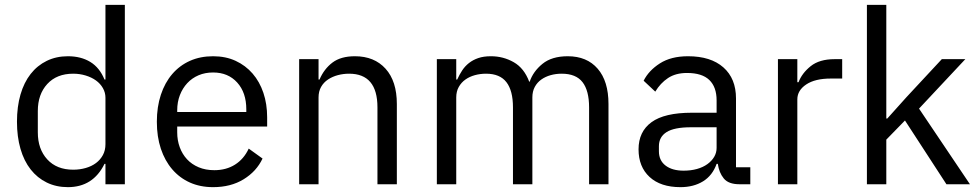

<svg xmlns="http://www.w3.org/2000/svg" viewBox="-20 -760 4038 792"><path d="M415 -84H411Q364 12 260 12Q212 12 173 -7Q134 -26 106.5 -61Q79 -96 64.5 -146Q50 -196 50 -258Q50 -320 64.5 -370Q79 -420 106.5 -455Q134 -490 173 -509Q212 -528 260 -528Q314 -528 352.5 -504.5Q391 -481 411 -432H415V-740H495V0H415ZM282 -60Q309 -60 333.5 -67Q358 -74 376 -87.5Q394 -101 404.5 -120.5Q415 -140 415 -165V-357Q415 -378 404.5 -396.5Q394 -415 376 -428Q358 -441 333.5 -448.5Q309 -456 282 -456Q214 -456 175 -413.5Q136 -371 136 -302V-214Q136 -145 175 -102.5Q214 -60 282 -60Z M859 12Q806 12 763.5 -7Q721 -26 690.5 -61.5Q660 -97 643.5 -146.5Q627 -196 627 -258Q627 -319 643.5 -369Q660 -419 690.5 -454.5Q721 -490 763.5 -509Q806 -528 859 -528Q911 -528 952 -509Q993 -490 1022 -456.5Q1051 -423 1066.5 -377Q1082 -331 1082 -276V-238H711V-214Q711 -181 721.5 -152.5Q732 -124 751.5 -103Q771 -82 799.5 -70Q828 -58 864 -58Q913 -58 949.5 -81Q986 -104 1006 -147L1063 -106Q1038 -53 985 -20.5Q932 12 859 12ZM859 -461Q826 -461 799 -449.5Q772 -438 752.5 -417Q733 -396 722 -367.5Q711 -339 711 -305V-298H996V-309Q996 -378 958.5 -419.5Q921 -461 859 -461Z M1214 0V-516H1294V-432H1298Q1317 -476 1351.5 -502Q1386 -528 1444 -528Q1524 -528 1570.5 -476.5Q1617 -425 1617 -331V0H1537V-317Q1537 -456 1420 -456Q1396 -456 1373.5 -450Q1351 -444 1333 -432Q1315 -420 1304.5 -401.5Q1294 -383 1294 -358V0Z M1782 0V-516H1862V-432H1866Q1875 -452 1886.5 -469.5Q1898 -487 1914.5 -500Q1931 -513 1953 -520.5Q1975 -528 2005 -528Q2056 -528 2099 -503.5Q2142 -479 2163 -423H2165Q2179 -465 2217.5 -496.5Q2256 -528 2322 -528Q2401 -528 2445.5 -476.5Q2490 -425 2490 -331V0H2410V-317Q2410 -386 2383 -421Q2356 -456 2297 -456Q2273 -456 2251.5 -450Q2230 -444 2213 -432Q2196 -420 2186 -401.5Q2176 -383 2176 -358V0H2096V-317Q2096 -386 2069 -421Q2042 -456 1985 -456Q1961 -456 1939 -450Q1917 -444 1900 -432Q1883 -420 1872.5 -401.5Q1862 -383 1862 -358V0Z M3030 0Q2985 0 2965.5 -24Q2946 -48 2941 -84H2936Q2919 -36 2880 -12Q2841 12 2787 12Q2705 12 2659.5 -30Q2614 -72 2614 -144Q2614 -217 2667.5 -256Q2721 -295 2834 -295H2936V-346Q2936 -401 2906 -430Q2876 -459 2814 -459Q2767 -459 2735.5 -438Q2704 -417 2683 -382L2635 -427Q2656 -469 2702 -498.5Q2748 -528 2818 -528Q2912 -528 2964 -482Q3016 -436 3016 -354V-70H3075V0ZM2800 -56Q2830 -56 2855 -63Q2880 -70 2898 -83Q2916 -96 2926 -113Q2936 -130 2936 -150V-235H2830Q2761 -235 2729.5 -215Q2698 -195 2698 -157V-136Q2698 -98 2725.5 -77Q2753 -56 2800 -56Z M3189 0V-516H3269V-421H3274Q3288 -458 3324 -487Q3360 -516 3423 -516H3454V-436H3407Q3342 -436 3305.5 -411.5Q3269 -387 3269 -350V0Z M3556 -740H3636V-271H3640L3719 -359L3865 -516H3962L3771 -312L3981 0H3884L3713 -263L3636 -184V0H3556Z"/></svg>

Font: IBM Plex Sans Arabic
Style: Regular
Weight: 400
Designer: Mike Abbink, Paul van der Laan, Pieter van Rosmalen, Wael Morcos, Khajak Apelian
Foundry: Bold Monday
Version: Version 1.005